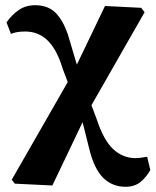

<svg xmlns="http://www.w3.org/2000/svg" viewBox="-20 -516 597 737"><path d="M37 189 25 174 240 -201 221 -251Q199 -325 163.5 -360Q128 -395 77 -395Q57 -395 44.5 -392.5Q32 -390 22 -386L5 -430Q25 -459 52 -477.5Q79 -496 115 -496Q168 -496 198 -462Q228 -428 245 -369L275 -268L383 -493L522 -486L535 -469L331 -112L351 -59Q378 23 415 57Q452 91 501 91Q511 91 523 89Q535 87 545 86L557 137Q541 165 518.5 183Q496 201 462 201Q411 201 376 166.5Q341 132 322 53L297 -47L181 196Z"/></svg>

Font: Source Serif Pro
Style: Bold
Weight: 700
Designer: Frank Grießhammer
Foundry: Adobe Systems Incorporated
Version: Version 3.001;hotconv 1.0.111;makeotfexe 2.5.65597